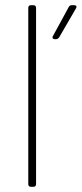

<svg xmlns="http://www.w3.org/2000/svg" viewBox="-20 -720 315 740"><path d="M99 0H109C115 0 119 -4 119 -10V-690C119 -696 115 -700 109 -700H99C93 -700 89 -696 89 -690V-10C89 -4 93 0 99 0ZM191 -569H196C201 -569 205 -572 208 -576L273 -688C277 -695 274 -700 266 -700H257C252 -700 247 -698 245 -693L184 -581C180 -574 184 -569 191 -569Z"/></svg>

Font: Barlow Thin
Style: Regular
Weight: 250
Designer: Jeremy Tribby
Foundry: Tribby Type
Version: Version 1.422;hotconv 1.0.109;makeotfexe 2.5.65596